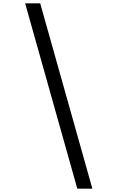

<svg xmlns="http://www.w3.org/2000/svg" viewBox="-20 -962 698 1152"><path d="M130.9 -941.9H221.2L534.2 169.9H443.8Z"/></svg>

Font: PoppinsZ
Style: Regular
Weight: 400
Designer: Ninad Kale (Devanagari), Jonny Pinhorn (Latin)
Foundry: Indian Type Foundry
Version: Version 3.002;FEAKit 1.0